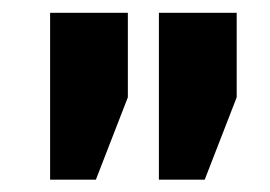

<svg xmlns="http://www.w3.org/2000/svg" viewBox="-20 -782 429 305"><path d="M59.6 -761.7H183.1V-627.4L132.3 -496.6H59.6ZM232.4 -761.7H356V-627.4L305.2 -496.6H232.4Z"/></svg>

Font: Suwannaphum Black
Style: Regular
Weight: 900
Designer: Danh Hong
Version: Version 8.002; ttfautohint (v1.8.3)